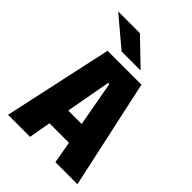

<svg xmlns="http://www.w3.org/2000/svg" viewBox="-256 -1038 1162 1162"><g transform="rotate(45 325.0 -457.0)"><path d="M623 0H434.5L409.5 -141H242.5L217.5 0H29L181 -700H471ZM321 -565 268.5 -276H383.5L331 -565ZM244 -757 58 -914H244L407 -757Z"/></g></svg>

Font: Trispace Thin ExtraBold
Style: Regular
Weight: 800
Version: Version 1.210